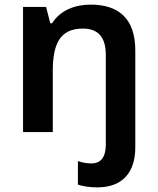

<svg xmlns="http://www.w3.org/2000/svg" viewBox="-20 -573 684 833"><path d="M401 240C520 240 567 166 567 66V-354C567 -493 494 -553 373 -553C305 -553 241 -528 206 -472H198L180 -543H80V0H209V-264C209 -383 240 -449 340 -449C406 -449 439 -411 439 -335V52C439 118 411 136 376 136C354 136 337 132 318 126V228C338 235 370 240 401 240Z"/></svg>

Font: Noto Kufi Arabic SemiBold
Style: Regular
Weight: 600
Designer: Monotype Design Team, David Williams, Khaled Hosny
Foundry: Google LLC
Version: Version 2.109